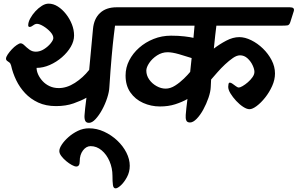

<svg xmlns="http://www.w3.org/2000/svg" viewBox="-20 -652 1635 1055"><path d="M13 -329Q13 -339 22.5 -353Q32 -367 45 -381Q58 -395 72 -404.5Q86 -414 93 -414Q103 -414 114.5 -402.5Q126 -391 141.5 -379.5Q157 -368 177 -368Q200 -368 222 -382Q244 -396 258.5 -414Q273 -432 273 -443Q273 -459 256.5 -477Q240 -495 218.5 -508Q197 -521 183 -521Q173 -521 162 -512.5Q151 -504 143 -504Q135 -504 135 -513Q135 -530 146 -550.5Q157 -571 174 -589.5Q191 -608 210 -620Q229 -632 247 -632Q273 -632 297.5 -616.5Q322 -601 342.5 -575Q363 -549 375 -518.5Q387 -488 387 -457Q387 -426 369 -395Q351 -364 320.5 -337.5Q290 -311 253.5 -295Q217 -279 181 -279Q181 -262 189.5 -243Q198 -224 214 -206.5Q230 -189 252.5 -178.5Q275 -168 303 -168Q347 -168 391.5 -196.5Q436 -225 470 -268L491 -493Q496 -549 529.5 -580.5Q563 -612 621 -612H705Q733 -612 726 -590L707 -530Q702 -514 691.5 -512.5Q681 -511 657 -511H612Q611 -503 605.5 -458.5Q600 -414 593.5 -341Q587 -268 581 -174Q580 -148 569 -114Q558 -80 541 -49Q524 -18 505 2.5Q486 23 469 23Q453 23 448 11Q443 -1 444.5 -19.5Q446 -38 448 -58L455 -115Q427 -99 384.5 -84Q342 -69 288 -69Q232 -69 190 -88.5Q148 -108 118 -140Q88 -172 69 -211.5Q50 -251 41 -292Q38 -304 31 -309Q24 -314 18.5 -318Q13 -322 13 -329Z M615 383Q603 383 600.5 364.5Q598 346 598 314Q598 272 582 234.5Q566 197 538.5 174Q511 151 478 151Q454 151 436 174.5Q418 198 418 235Q418 263 399 263Q390 263 374.5 254.5Q359 246 343.5 233Q328 220 317 205.5Q306 191 306 178Q306 163 319.5 142.5Q333 122 356 101.5Q379 81 408 67Q437 53 469 53Q512 53 552 71.5Q592 90 624 120Q656 150 674.5 186.5Q693 223 693 259Q693 293 677.5 321.5Q662 350 644 366.5Q626 383 615 383Z M595 -533 613 -593Q618 -609 628 -610.5Q638 -612 657 -612H1573Q1601 -612 1594 -590L1575 -530Q1570 -514 1559 -512.5Q1548 -511 1526 -511H1169Q1166 -489 1162.5 -457Q1159 -425 1155 -385Q1186 -409 1223 -428.5Q1260 -448 1295 -448Q1326 -448 1360.5 -431Q1395 -414 1424.5 -385.5Q1454 -357 1472.5 -321.5Q1491 -286 1491 -248Q1491 -214 1475.5 -179.5Q1460 -145 1437 -116Q1414 -87 1390.5 -69.5Q1367 -52 1351 -52Q1336 -52 1316 -65Q1296 -78 1277.5 -98Q1259 -118 1246.5 -138.5Q1234 -159 1234 -175Q1234 -181 1235.5 -189.5Q1237 -198 1243 -198Q1249 -198 1258 -191.5Q1267 -185 1276.5 -178Q1286 -171 1292 -171Q1299 -171 1313 -179Q1327 -187 1342 -200Q1357 -213 1367.5 -228Q1378 -243 1378 -257Q1378 -272 1368 -293.5Q1358 -315 1340 -331.5Q1322 -348 1299 -348Q1281 -348 1260 -333.5Q1239 -319 1216.5 -298Q1194 -277 1174.5 -254.5Q1155 -232 1140 -215L1138 -174Q1137 -148 1125.5 -114.5Q1114 -81 1097 -50Q1080 -19 1060.5 1Q1041 21 1024 21Q1008 21 1003.5 9.5Q999 -2 1000.5 -20Q1002 -38 1004 -58L1010 -108Q980 -91 942.5 -79Q905 -67 859 -67Q810 -67 766.5 -86.5Q723 -106 696.5 -144Q670 -182 670 -237Q670 -281 690 -320Q710 -359 744.5 -389.5Q779 -420 824 -438Q869 -456 920 -456Q961 -456 994 -452Q1027 -448 1043 -444L1049 -511H616Q588 -511 595 -533ZM784 -264Q784 -238 799.5 -215.5Q815 -193 840 -179Q865 -165 890 -165Q916 -165 942 -181.5Q968 -198 990.5 -220Q1013 -242 1025 -257L1033 -333Q1003 -343 964.5 -354Q926 -365 901 -365Q870 -365 843 -347.5Q816 -330 800 -306Q784 -282 784 -264Z"/></svg>

Font: Alkatra Medium
Style: Regular
Weight: 500
Designer: Suman Bhandary
Version: Version 1.100;gftools[0.9.22]